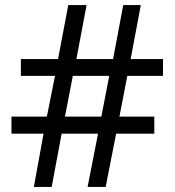

<svg xmlns="http://www.w3.org/2000/svg" viewBox="-20 -734 686 754"><path d="M480 -436H620V-502H493L533 -714H464L424 -502H280L320 -714H248L208 -502H62V-436H196L164 -276H25V-209H151L113 0H183L222 -209H365L324 0H395L436 -209H586V-276H449ZM235 -276 266 -436H409L378 -276Z"/></svg>

Font: Noto Sans Cuneiform
Style: Regular
Weight: 400
Designer: Monotype Design Team
Foundry: Monotype Imaging Inc.
Version: Version 2.001